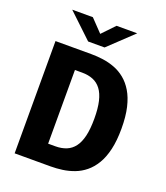

<svg xmlns="http://www.w3.org/2000/svg" viewBox="-161 -1015 972 1125"><g transform="rotate(20 325.0 -453.0)"><path d="M64 0V-700H287.4Q324 -700 361.4 -694.8Q398.8 -689.6 434.1 -676.2Q469.5 -662.9 499.9 -638.1Q530.4 -613.4 553.6 -574.9Q576.9 -536.4 589.9 -481Q602.9 -425.6 602.9 -350Q602.9 -274.9 589.9 -219.2Q576.9 -163.6 553.6 -125.1Q530.4 -86.6 499.9 -61.9Q469.5 -37.1 434.1 -23.8Q398.8 -10.4 361.4 -5.2Q324 0 287.4 0ZM229 -120.3H274.3Q312.6 -120.3 342.2 -132.4Q371.9 -144.4 392.3 -171.3Q412.7 -198.1 423.1 -242.1Q433.4 -286.1 433.4 -350Q433.4 -413.9 423.1 -457.9Q412.7 -501.9 392.3 -528.7Q371.9 -555.6 342.2 -567.6Q312.6 -579.7 274.3 -579.7H229ZM93.1 -906.4H221.8L295.8 -829.2L369.6 -906.4H498.4L346.9 -763.1H244.5Z"/></g></svg>

Font: Trispace Thin
Style: Regular
Weight: 100
Designer: Tyler Finck
Foundry: Etcetera Type Company
Version: Version 1.210